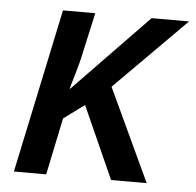

<svg xmlns="http://www.w3.org/2000/svg" viewBox="-44 -584 640 628"><g transform="rotate(5 276.0 -269.5)"><path d="M24 0H130L169 -187L237 -237L343 0H460L318 -304L552 -539H429L184 -286H182C190 -316 206 -363 215 -408L244 -539H138Z"/></g></svg>

Font: Noto Sans Medium
Style: Italic
Weight: 500
Italic angle: -12°
Designer: Monotype Design Team
Foundry: Monotype Imaging Inc.
Version: Version 2.013